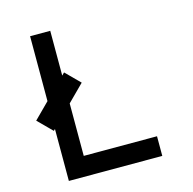

<svg xmlns="http://www.w3.org/2000/svg" viewBox="-121 -986 1108 1105"><g transform="rotate(-15 432.5 -433.0)"><path d="M154.3 -2H710.9V-119.1H274.4V-864.3H154.3ZM145.5 -302.7 372.1 -529.3 289.1 -612.3 62.5 -385.7Z"/></g></svg>

Font: OCR-B
Style: Regular
Weight: 400
Version: 1.1